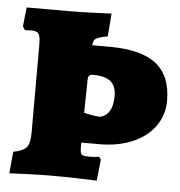

<svg xmlns="http://www.w3.org/2000/svg" viewBox="-49 -699 703 751"><g transform="rotate(5 302.5 -323.5)"><path d="M23 -80Q63 -88 75.5 -104Q88 -120 88 -162V-508Q88 -539 81 -549Q74 -559 53 -559L27 -558L18 -572L26 -647H187Q232 -647 285 -649Q338 -651 359 -652L352 -562Q326 -557 315.5 -553Q305 -549 301 -544Q297 -539 295 -527L294 -522H363Q487 -522 546 -475.5Q605 -429 605 -331Q605 -275 573.5 -231Q542 -187 485.5 -163Q429 -139 356 -139H285V-116Q285 -98 291 -92.5Q297 -87 317 -87Q335 -87 345.5 -88Q356 -89 359 -90L367 -80L358 4Q337 3 282.5 1.5Q228 0 181 0Q142 0 87 2Q32 4 15 5ZM399 -331Q399 -371 377 -389Q355 -407 308 -407Q297 -407 292.5 -402Q288 -397 288 -385Q288 -350 287 -327L286 -256Q331 -246 350 -246Q399 -259 399 -331Z"/></g></svg>

Font: Alegreya SC Black
Style: Regular
Weight: 900
Designer: Juan Pablo del Peral
Foundry: Huerta Tipografica
Version: Version 2.007; ttfautohint (v1.6)